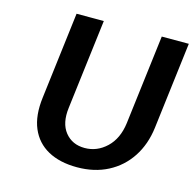

<svg xmlns="http://www.w3.org/2000/svg" viewBox="-108 -836 968 960"><g transform="rotate(15 376.5 -356.5)"><path d="M372 14Q282.5 14 221.2 -19.8Q160 -53.5 132.5 -118.5Q105 -183.5 117 -278L172 -727H313L256 -263Q245.5 -181.5 282.5 -135.2Q319.5 -89 384 -89Q448 -89 496.8 -135.2Q545.5 -181.5 556 -263L613 -727H753L698 -278Q687 -189.5 643.8 -123.8Q600.5 -58 531 -22Q461.5 14 372 14Z"/></g></svg>

Font: Expletus Sans
Style: Italic
Weight: 400
Italic angle: -7°
Designer: Jasper de Waard
Foundry: Designtown
Version: Version 7.500